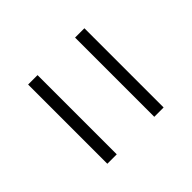

<svg xmlns="http://www.w3.org/2000/svg" viewBox="-40 -663 749 749"><g transform="rotate(45 334.5 -289.0)"><path d="M553 -443.5V-392H116V-443.5ZM553 -185V-133H116V-185Z"/></g></svg>

Font: Merriweather 120pt
Style: Bold
Weight: 700
Designer: Eben Sorkin
Foundry: Eben Sorkin
Version: Version 2.100